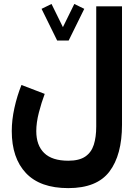

<svg xmlns="http://www.w3.org/2000/svg" viewBox="-20 -717 709 979"><path d="M271.5 -510.3 191.9 -671.9 242.7 -696.8 300.8 -578.6 358.9 -696.8 409.7 -671.9 330.1 -510.3ZM602.1 -81.1Q602.1 73.2 538.1 157.7Q474.1 242.2 328.1 242.2Q184.6 242.2 112.3 165.5Q40 88.9 40 -48.8Q40 -105.5 53.5 -166.5Q66.9 -227.5 89.4 -283.7L208 -238.3Q191.4 -194.3 178.2 -143.1Q165 -91.8 165 -48.3Q165 23.9 205.3 63.2Q245.6 102.5 328.1 102.5Q383.8 102.5 414.8 81.3Q445.8 60.1 458.3 21Q470.7 -18.1 470.7 -72.3V-684.6H602.1Z"/></svg>

Font: Vazirmatn RD UI ExtraBold
Style: Regular
Weight: 800
Designer: Saber Rastikerdar
Foundry: Saber Rastikerdar
Version: Version 33.003